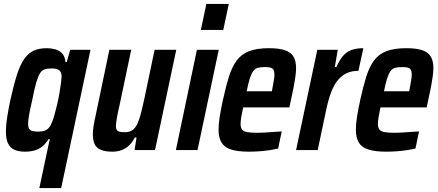

<svg xmlns="http://www.w3.org/2000/svg" viewBox="-20 -763 2226 976"><path d="M180 193 233 -56H227Q213 -33 195 -18.5Q177 -4 155 2Q133 8 107 8Q74 8 52.5 -2Q31 -12 20.5 -34.5Q10 -57 10 -96Q10 -125 16 -164.5Q22 -204 33 -256Q50 -333 66.5 -384Q83 -435 104 -464.5Q125 -494 152.5 -506Q180 -518 218 -518Q239 -518 260 -512.5Q281 -507 295.5 -492Q310 -477 313 -447H319L337 -510H440L291 193ZM176 -94Q193 -94 205.5 -98Q218 -102 227.5 -112.5Q237 -123 244 -141Q250 -154 256.5 -177.5Q263 -201 270 -230Q277 -259 282 -288.5Q287 -318 290 -341.5Q293 -365 293 -377Q292 -398 280 -406.5Q268 -415 244 -415Q221 -415 207 -410.5Q193 -406 183.5 -391Q174 -376 164.5 -344Q155 -312 144 -255Q133 -209 128 -180Q123 -151 123 -134Q123 -116 128.5 -107.5Q134 -99 146 -96.5Q158 -94 176 -94Z M551 8Q514 8 492 -1.5Q470 -11 461 -30.5Q452 -50 452 -80Q452 -100 456 -124.5Q460 -149 467 -180L536 -510H647L587 -225Q578 -187 574 -162.5Q570 -138 569 -124Q569 -110 574 -102.5Q579 -95 589.5 -93Q600 -91 615 -91Q638 -91 653 -101.5Q668 -112 678 -133Q688 -154 696.5 -187Q705 -220 715 -267L766 -510H876L768 0H664L674 -64H665Q653 -39 635.5 -23Q618 -7 597 0.5Q576 8 551 8Z M1001 -611 1029 -743H1143L1115 -611ZM874 0 981 -510H1092L984 0Z M1245 8Q1187 8 1153 -3.5Q1119 -15 1105 -40Q1091 -65 1091 -104Q1091 -133 1097 -170.5Q1103 -208 1113 -254Q1128 -323 1143.5 -372.5Q1159 -422 1182.5 -454.5Q1206 -487 1245.5 -502.5Q1285 -518 1347 -518Q1399 -518 1429 -507.5Q1459 -497 1472 -475Q1485 -453 1485 -417Q1485 -398 1481.5 -373Q1478 -348 1472.5 -319Q1467 -290 1459 -255L1451 -217H1216Q1210 -189 1206.5 -168.5Q1203 -148 1203 -133Q1203 -113 1211.5 -103.5Q1220 -94 1239 -91Q1258 -88 1289 -88Q1303 -88 1323 -89Q1343 -90 1366 -92Q1389 -94 1412 -95L1394 -8Q1377 -4 1352 0Q1327 4 1299 6Q1271 8 1245 8ZM1234 -299H1362L1364 -310Q1369 -336 1372 -354Q1375 -372 1375 -384Q1375 -401 1370 -409Q1365 -417 1354 -419.5Q1343 -422 1326 -422Q1304 -422 1290 -418Q1276 -414 1267 -401.5Q1258 -389 1250 -364.5Q1242 -340 1234 -299Z M1485 0 1593 -510H1697L1682 -422H1690Q1707 -461 1726 -481.5Q1745 -502 1770 -510Q1795 -518 1827 -518L1802 -403Q1769 -403 1743.5 -391.5Q1718 -380 1698.5 -357Q1679 -334 1664.5 -297Q1650 -260 1639 -209L1595 0Z M1943 8Q1885 8 1851 -3.5Q1817 -15 1803 -40Q1789 -65 1789 -104Q1789 -133 1795 -170.5Q1801 -208 1811 -254Q1826 -323 1841.5 -372.5Q1857 -422 1880.5 -454.5Q1904 -487 1943.5 -502.5Q1983 -518 2045 -518Q2097 -518 2127 -507.5Q2157 -497 2170 -475Q2183 -453 2183 -417Q2183 -398 2179.5 -373Q2176 -348 2170.5 -319Q2165 -290 2157 -255L2149 -217H1914Q1908 -189 1904.5 -168.5Q1901 -148 1901 -133Q1901 -113 1909.5 -103.5Q1918 -94 1937 -91Q1956 -88 1987 -88Q2001 -88 2021 -89Q2041 -90 2064 -92Q2087 -94 2110 -95L2092 -8Q2075 -4 2050 0Q2025 4 1997 6Q1969 8 1943 8ZM1932 -299H2060L2062 -310Q2067 -336 2070 -354Q2073 -372 2073 -384Q2073 -401 2068 -409Q2063 -417 2052 -419.5Q2041 -422 2024 -422Q2002 -422 1988 -418Q1974 -414 1965 -401.5Q1956 -389 1948 -364.5Q1940 -340 1932 -299Z"/></svg>

Font: Saira Condensed SemiBold
Style: Italic
Weight: 600
Width: 3
Italic angle: -12°
Designer: Hector Gatti with collaboration of the Omnibus-Type team
Foundry: Omnibus-Type
Version: Version 1.101